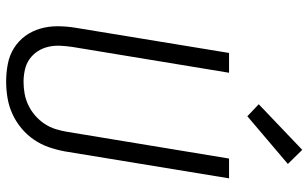

<svg xmlns="http://www.w3.org/2000/svg" viewBox="-214 -806 1027 640"><g transform="rotate(90 300.0 -485.5)"><path d="M252 8Q222 8 193 2.5Q164 -3 140 -18Q116 -33 99.5 -55.5Q83 -78 75 -105.5Q67 -133 67 -163Q67 -193 72 -223L156 -735H222L136 -213Q133 -193 132 -172.5Q131 -152 135.5 -132.5Q140 -113 150.5 -97Q161 -81 176.5 -70Q192 -59 212 -54.5Q232 -50 252 -50Q272 -50 291.5 -53.5Q311 -57 330 -66Q349 -75 365 -89Q381 -103 392.5 -120.5Q404 -138 410 -157.5Q416 -177 419 -196L508 -735H574L484 -187Q479 -160 470 -134Q461 -108 445 -84.5Q429 -61 406.5 -42.5Q384 -24 358.5 -12.5Q333 -1 305.5 3.5Q278 8 252 8ZM367 -796 327 -834 479 -979 526 -931Z"/></g></svg>

Font: Iosevka Aile Light
Style: Italic
Weight: 300
Italic angle: -9°
Designer: Belleve Invis
Foundry: Belleve Invis
Version: Version 31.1.0; ttfautohint (v1.8.4)